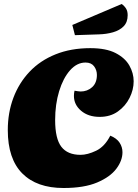

<svg xmlns="http://www.w3.org/2000/svg" viewBox="-20 -921 689 961"><path d="M298 20Q164 20 91.5 -53Q19 -126 19 -270Q19 -357 47 -431.5Q75 -506 128 -562Q181 -618 258 -649Q335 -680 432 -680Q511 -680 558.5 -655.5Q606 -631 627.5 -593Q649 -555 649 -514Q649 -472 628.5 -431Q608 -390 570 -363Q532 -336 479 -336Q422 -336 386 -366.5Q350 -397 350 -441Q350 -454 353 -467Q361 -466 368.5 -464.5Q376 -463 383 -463Q417 -463 441 -484.5Q465 -506 465 -546Q465 -570 451 -589Q437 -608 408 -608Q365 -608 330.5 -569Q296 -530 276 -464.5Q256 -399 256 -320Q256 -227 287 -186.5Q318 -146 383 -146Q418 -146 461 -166.5Q504 -187 532 -242Q564 -229 578.5 -207Q593 -185 593 -159Q593 -117 562 -76Q531 -35 466 -7.5Q401 20 298 20ZM355 -745 342 -796 589 -901Q603 -891 611 -878Q619 -865 619 -845Q619 -810 599 -789.5Q579 -769 546 -759.5Q513 -750 475 -749Z"/></svg>

Font: Sansita Swashed Black
Style: Regular
Weight: 900
Designer: Pablo Cosgaya
Foundry: Omnibus-Type
Version: Version 1.003; ttfautohint (v1.8.3)